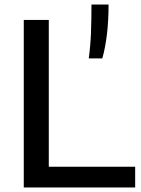

<svg xmlns="http://www.w3.org/2000/svg" viewBox="-20 -828 624 848"><path d="M85 0V-740H195.5V-91.5H577V0ZM372 -570Q379.5 -624.5 381.8 -682.5Q384 -740.5 384 -808H459.5Q459.5 -669 432 -570Z"/></svg>

Font: Encode Sans SmExp Md
Style: Regular
Weight: 500
Width: 6
Designer: Multiple Designers
Foundry: Impallari Type
Version: Version 3.002; ttfautohint (v1.8.3) -l 8 -r 50 -G 200 -x 14 